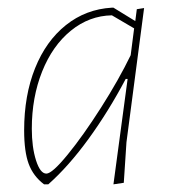

<svg xmlns="http://www.w3.org/2000/svg" viewBox="-20 -477 454 501"><path d="M356 -456 310 -106 303 0 276 4 313 -271H308Q263 -186 211 -114.5Q159 -43 106 4H95Q67 -17 55 -49Q43 -81 43 -137Q43 -228 71.5 -299Q100 -370 152 -411.5Q204 -453 272 -457H276L333 -422L337 -453ZM321 -333 330 -403 272 -437Q213 -436 165 -397Q117 -358 90 -290.5Q63 -223 63 -141Q63 -93 74 -58.5Q85 -24 101 -24Q116 -24 156.5 -73.5Q197 -123 243.5 -196Q290 -269 321 -333Z"/></svg>

Font: Luna Sans Thin
Style: Italic
Weight: 250
Italic angle: -7°
Designer: Juan Pablo del Peral
Foundry: Huerta Tipografica
Version: Version 2.001; ttfautohint (v1.5)